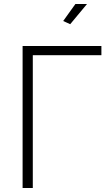

<svg xmlns="http://www.w3.org/2000/svg" viewBox="-20 -940 549 960"><path d="M331 -819 296 -835 357 -920H415ZM93 0V-710H487V-664H144V0Z"/></svg>

Font: Raleway-v4020 Light
Style: Regular
Weight: 300
Designer: Matt McInerney, Pablo Impallari, Rodrigo Fuenzalida
Foundry: Matt McInerney, Pablo Impallari, Rodrigo Fuenzalida
Version: Version 4.020;PS 004.020;hotconv 1.0.88;makeotf.lib2.5.64775